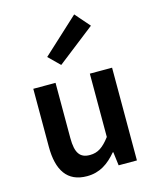

<svg xmlns="http://www.w3.org/2000/svg" viewBox="-121 -889 800 984"><g transform="rotate(-15 279.0 -397.0)"><path d="M218 12C286 12 333 -21 376 -72H379L388 0H485V-492H367V-156C331 -109 303 -89 260 -89C208 -89 185 -119 185 -199V-492H67V-184C67 -60 113 12 218 12ZM237 -573 436 -728 368 -806 178 -631Z"/></g></svg>

Font: Source Sans Pro Semibold
Style: Regular
Weight: 600
Designer: Paul D. Hunt
Foundry: Adobe Systems Incorporated
Version: Version 3.006;hotconv 1.0.111;makeotfexe 2.5.65597